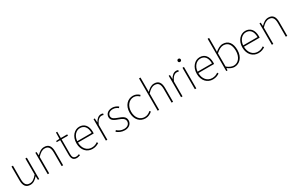

<svg xmlns="http://www.w3.org/2000/svg" viewBox="217 -2434 6230 4086"><g transform="rotate(-30 3332.5 -390.5)"><path d="M255 13C328 13 383 -29 436 -90H438L442 0H473V-527H437V-133C372 -55 323 -20 258 -20C169 -20 132 -76 132 -192V-527H96V-188C96 -51 147 13 255 13Z M682 0H718V-403C785 -472 833 -507 898 -507C988 -507 1025 -450 1025 -334V0H1061V-339C1061 -475 1010 -540 902 -540C829 -540 774 -498 720 -443H718L712 -527H682Z M1398 13C1416 13 1449 4 1480 -7L1468 -37C1449 -28 1421 -20 1401 -20C1324 -20 1309 -67 1309 -135V-494H1465V-527H1309V-681H1278L1274 -527L1190 -522V-494H1274V-140C1274 -48 1300 13 1398 13Z M1780 13C1858 13 1903 -13 1943 -37L1927 -68C1887 -39 1842 -20 1782 -20C1658 -20 1577 -122 1577 -261H1963C1965 -274 1965 -286 1965 -297C1965 -453 1888 -540 1766 -540C1649 -540 1539 -434 1539 -262C1539 -90 1647 13 1780 13ZM1577 -294C1588 -427 1672 -507 1766 -507C1865 -507 1930 -437 1930 -294Z M2112 0H2148V-364C2189 -468 2247 -505 2294 -505C2315 -505 2324 -503 2341 -496L2350 -529C2332 -538 2317 -540 2299 -540C2236 -540 2185 -492 2150 -428H2148L2142 -527H2112Z M2575 13C2686 13 2747 -55 2747 -133C2747 -236 2656 -262 2572 -294C2509 -318 2445 -342 2445 -405C2445 -457 2484 -507 2571 -507C2626 -507 2664 -485 2699 -459L2720 -486C2682 -518 2626 -540 2574 -540C2465 -540 2408 -476 2408 -403C2408 -312 2498 -282 2578 -253C2640 -231 2710 -200 2710 -131C2710 -71 2665 -20 2577 -20C2499 -20 2450 -50 2406 -88L2383 -59C2430 -20 2496 13 2575 13Z M3082 13C3150 13 3206 -18 3250 -57L3229 -83C3192 -48 3141 -20 3083 -20C2963 -20 2884 -118 2884 -262C2884 -407 2972 -507 3083 -507C3137 -507 3179 -481 3214 -448L3237 -474C3202 -507 3155 -540 3083 -540C2956 -540 2846 -439 2846 -262C2846 -88 2948 13 3082 13Z M3384 0H3420V-403C3487 -472 3535 -507 3600 -507C3690 -507 3727 -450 3727 -334V0H3763V-339C3763 -475 3712 -540 3604 -540C3531 -540 3476 -498 3420 -441V-794H3384Z M3959 0H3995V-364C4036 -468 4094 -505 4141 -505C4162 -505 4171 -503 4188 -496L4197 -529C4179 -538 4164 -540 4146 -540C4083 -540 4032 -492 3997 -428H3995L3989 -527H3959Z M4298 0H4334V-527H4298ZM4317 -660C4337 -660 4356 -675 4356 -698C4356 -723 4337 -737 4317 -737C4296 -737 4279 -723 4279 -698C4279 -675 4296 -660 4317 -660Z M4738 13C4816 13 4861 -13 4901 -37L4885 -68C4845 -39 4800 -20 4740 -20C4616 -20 4535 -122 4535 -261H4921C4923 -274 4923 -286 4923 -297C4923 -453 4846 -540 4724 -540C4607 -540 4497 -434 4497 -262C4497 -90 4605 13 4738 13ZM4535 -294C4546 -427 4630 -507 4724 -507C4823 -507 4888 -437 4888 -294Z M5267 13C5393 13 5501 -92 5501 -271C5501 -434 5432 -540 5289 -540C5223 -540 5158 -500 5103 -454L5106 -560V-794H5070V0H5100L5105 -53H5108C5157 -13 5217 13 5267 13ZM5270 -20C5228 -20 5166 -39 5106 -91V-416C5171 -474 5232 -507 5286 -507C5415 -507 5463 -405 5463 -271C5463 -124 5382 -20 5270 -20Z M5858 13C5936 13 5981 -13 6021 -37L6005 -68C5965 -39 5920 -20 5860 -20C5736 -20 5655 -122 5655 -261H6041C6043 -274 6043 -286 6043 -297C6043 -453 5966 -540 5844 -540C5727 -540 5617 -434 5617 -262C5617 -90 5725 13 5858 13ZM5655 -294C5666 -427 5750 -507 5844 -507C5943 -507 6008 -437 6008 -294Z M6190 0H6226V-403C6293 -472 6341 -507 6406 -507C6496 -507 6533 -450 6533 -334V0H6569V-339C6569 -475 6518 -540 6410 -540C6337 -540 6282 -498 6228 -443H6226L6220 -527H6190Z"/></g></svg>

Font: Genne Gothic ExtraLight
Style: Regular
Weight: 250
Designer: Ryoko NISHIZUKA (kana & ideographs); Paul D. Hunt (Latin, Greek & Cyrillic); Wenlong ZHANG (bopomofo); Sandoll Communica
Foundry: Adobe Systems Incorporated
Version: Version 1.004;PS 1.004;hotconv 16.6.51;makeotf.lib2.5.65220